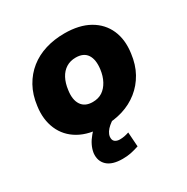

<svg xmlns="http://www.w3.org/2000/svg" viewBox="-165 -660 986 1011"><g transform="rotate(-30 328.0 -154.0)"><path d="M297 11Q207 11 147 -23Q87 -57 60.5 -118.5Q34 -180 45 -257Q53 -321 80 -369.5Q107 -418 148.5 -451Q190 -484 243.5 -500.5Q297 -517 359 -517Q449 -517 509 -483Q569 -449 595.5 -389Q622 -329 611 -250Q603 -186 576 -137.5Q549 -89 507 -55.5Q465 -22 412 -5.5Q359 11 297 11ZM309 -129Q344 -129 368 -145Q392 -161 408 -190.5Q424 -220 429 -259Q436 -315 415.5 -346Q395 -377 347 -377Q314 -377 289 -361.5Q264 -346 248.5 -317Q233 -288 228 -248Q220 -193 241 -161Q262 -129 309 -129ZM296 209Q233 209 203 181Q173 153 178 106Q185 60 221.5 17Q258 -26 311 -49L359 0Q342 10 328 22Q314 34 305.5 47Q297 60 295 74Q293 95 304.5 104Q316 113 334 113Q349 113 362 110.5Q375 108 390 103L396 191Q368 200 346 204.5Q324 209 296 209Z"/></g></svg>

Font: Nunito Sans 7pt Black
Style: Italic
Weight: 900
Italic angle: -9°
Version: Version 3.101;gftools[0.9.27]